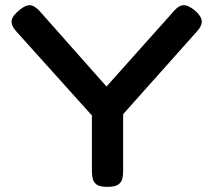

<svg xmlns="http://www.w3.org/2000/svg" viewBox="-20 -719 833 750"><path d="M740 -679Q766 -657 768 -638Q770 -619 750 -597L461 -273V-50Q461 -33 457.5 -19.5Q454 -6 441 2.5Q428 11 400 11Q371 11 358.5 2.5Q346 -6 342.5 -20Q339 -34 339 -52V-268L43 -597Q23 -619 25.5 -638Q28 -657 54 -678Q73 -694 86.5 -697.5Q100 -701 112.5 -694Q125 -687 139 -671L396 -381L655 -671Q669 -688 681.5 -694.5Q694 -701 707.5 -697.5Q721 -694 740 -679Z"/></svg>

Font: Fredoka SemiExpanded Medium
Style: Regular
Weight: 500
Width: 6
Designer: Ben Nathan
Foundry: Milena B. Brandão, Ben Nathan
Version: Version 2.001